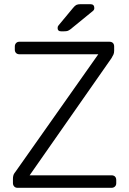

<svg xmlns="http://www.w3.org/2000/svg" viewBox="-20 -900 619 920"><path d="M42 0ZM537 -37V-22Q537 -12 530.5 -6Q524 0 514 0H64Q54 0 48 -6.5Q42 -13 42 -23V-43Q42 -60 49 -70Q56 -80 57 -81L451 -640H73Q63 -640 57 -646Q51 -652 51 -662V-677Q51 -687 57 -693.5Q63 -700 73 -700H504Q515 -700 521 -694Q527 -688 527 -677V-657Q527 -646 523.5 -638.5Q520 -631 514 -621L122 -60H514Q525 -60 531 -54Q537 -48 537 -37ZM367 -880H413Q432 -880 432 -861Q432 -854 427 -849L318 -760Q310 -754 304 -752Q298 -750 287 -750H272Q256 -750 256 -766Q256 -774 261 -779L330 -862Q339 -873 346 -876.5Q353 -880 367 -880Z"/></svg>

Font: Hezaedrus Light
Style: Regular
Weight: 300
Designer: Hubert & Fischer
Foundry: Hubert & Fischer
Version: Version 1.10;September 3, 2019;FontCreator 11.5.0.2425 64-bi